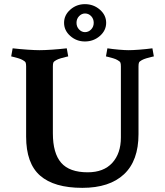

<svg xmlns="http://www.w3.org/2000/svg" viewBox="-20 -892 794 926"><path d="M563 -229V-572Q563 -585 560.5 -590.5Q558 -596 547 -602Q539 -607 525.5 -611Q512 -615 501.5 -617.5Q491 -620 491 -620L498 -659Q524 -655 553.5 -652.5Q583 -650 600 -650Q620 -650 652.5 -652.5Q685 -655 715 -659L722 -620Q722 -620 711 -617.5Q700 -615 686.5 -611Q673 -607 664 -602Q653 -596 650.5 -590.5Q648 -585 648 -572V-245Q648 -117 578 -51.5Q508 14 377 14Q241 14 173.5 -45Q106 -104 106 -233V-572Q106 -585 103.5 -590.5Q101 -596 90 -602Q82 -607 68.5 -611Q55 -615 44.5 -617.5Q34 -620 34 -620L41 -659Q76 -655 112.5 -652.5Q149 -650 171 -650Q194 -650 231 -652.5Q268 -655 302 -659L309 -620Q309 -620 298 -617.5Q287 -615 273.5 -611Q260 -607 251 -602Q240 -596 237.5 -590.5Q235 -585 235 -572V-249Q235 -153 275 -107Q315 -61 403 -61Q480 -61 521.5 -106.5Q563 -152 563 -229ZM349 -782Q349 -763 361.4 -750Q373.7 -737 389.9 -737Q407 -737 419.5 -750Q432 -762.9 432 -782Q432 -801 419.8 -814Q407.5 -827 390 -827Q373.8 -827 361.4 -814Q349 -801.1 349 -782ZM289 -782Q289 -819.1 319 -845.5Q349 -872 389.5 -872Q431.2 -872 461.6 -845.5Q492 -819.1 492 -782Q492 -745 461.6 -718.5Q431.2 -692 389.5 -692Q349 -692 319 -718.5Q289 -745 289 -782Z"/></svg>

Font: Buenard
Style: Regular
Weight: 400
Version: Version 2.000